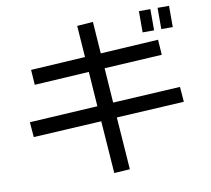

<svg xmlns="http://www.w3.org/2000/svg" viewBox="-91 -921 1182 1078"><g transform="rotate(-10 500.0 -382.5)"><path d="M768.6 -697.3V-818.4H834V-697.3ZM875 -697.3V-818.4H940.4V-697.3ZM474.6 52.7 453.1 -246.1 64.5 -224.6 57.6 -310.5 446.3 -333 432.6 -531.2 121.1 -512.7 115.2 -598.6 425.8 -617.2 413.1 -796.9 503.9 -803.7 516.6 -622.1 846.7 -641.6 852.5 -554.7 523.4 -536.1 537.1 -337.9 921.9 -359.4 928.7 -273.4 543 -252 564.5 46.9Z"/></g></svg>

Font: Kosugi
Style: Regular
Weight: 400
Version: Version 4.002